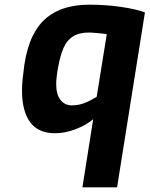

<svg xmlns="http://www.w3.org/2000/svg" viewBox="-20 -563 639 820"><path d="M332 237 378 -54Q347 -28 302.5 -11Q258 6 215 6Q143 6 108.5 -41.5Q74 -89 74 -176Q74 -202 77 -229Q80 -256 84 -286Q95 -359 119.5 -409Q144 -459 180 -488Q216 -517 261.5 -530Q307 -543 362 -543Q432 -543 497 -533.5Q562 -524 599 -510L480 237ZM287 -113Q317 -113 343.5 -124Q370 -135 393 -150L436 -417Q417 -420 399.5 -421.5Q382 -423 365 -424Q321 -425 293.5 -408.5Q266 -392 251.5 -358.5Q237 -325 228 -275Q224 -253 222 -235Q220 -217 220 -204Q220 -159 238.5 -136Q257 -113 287 -113Z"/></svg>

Font: Exo Thin
Style: Bold Italic
Weight: 700
Italic angle: -9°
Version: Version 2.000